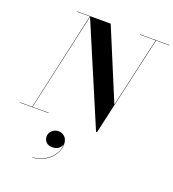

<svg xmlns="http://www.w3.org/2000/svg" viewBox="-221 -891 1235 1368"><g transform="rotate(20 396.0 -206.5)"><path d="M546.5 10 224 -750H381L602.5 -217.5L723.5 -750H726.5L553.5 10ZM-36.5 0V-2.5H183V0ZM57.5 0 223.5 -747.5H123.5V-750H227L60 0ZM603.5 -747.5V-750H827V-747.5ZM182.5 337V334.5Q215.5 334.5 248.2 320.8Q281 307 307.5 283Q334 259 348.5 227.5Q363 196 359.5 160.5H361Q361 179 351 192.5Q341 206 325 213Q309 220 292 220Q259.5 220 243 202.8Q226.5 185.5 226.5 160.5Q226.5 144 235.5 129.5Q244.5 115 260 106Q275.5 97 294.5 97Q323 97 343 116.5Q363 136 363 172.5Q363 206.5 347.2 236.2Q331.5 266 305.5 288.8Q279.5 311.5 247.5 324.2Q215.5 337 182.5 337Z"/></g></svg>

Font: Bodoni Moda 72pt SemiBold
Style: Italic
Weight: 600
Italic angle: -13°
Designer: Owen Earl
Foundry: indestructible type
Version: Version 2.004